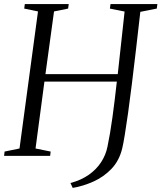

<svg xmlns="http://www.w3.org/2000/svg" viewBox="-24 -763 790 940"><path d="M332 157 321 133Q373.5 119 411 92.5Q448.5 66 471.2 30.8Q494 -4.5 502 -44Q515 -105 526.5 -188.5Q538 -272 548 -363.5H193.5L150 -36L224 -21L221.5 0H-4L-1.5 -21L71.5 -36L162 -707L94.5 -721L97.5 -743H312.5L309.5 -721L240.5 -707L198.5 -400H552.5Q561.5 -479.5 569.8 -558Q578 -636.5 586 -706.5L514 -721L517 -743H746.5L743.5 -721L663 -705Q652 -607 641.5 -517.8Q631 -428.5 621.5 -351Q612 -273.5 603.2 -211Q594.5 -148.5 587.2 -104.2Q580 -60 574.5 -37Q560 23.5 521.8 63.5Q483.5 103.5 433 126Q382.5 148.5 332 157Z"/></svg>

Font: Merriweather 120pt Light
Style: Italic
Weight: 300
Italic angle: -7.8°
Version: Version 2.101